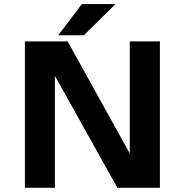

<svg xmlns="http://www.w3.org/2000/svg" viewBox="-20 -898 890 918"><path d="M258.5 -729.5 371.5 -878.5H532L381 -729.5ZM600.5 -700H744.5V0H541.5L242.5 -535V0H99V-700H303.5L600.5 -164Z"/></svg>

Font: League Mono Wide SemiBold
Style: Regular
Weight: 600
Width: 8
Designer: Tyler Finck
Foundry: The League of Moveable Type / Tyler Finck
Version: Version 2.210